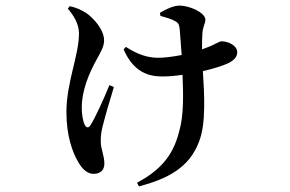

<svg xmlns="http://www.w3.org/2000/svg" viewBox="-20 -588 1040 688"><path d="M223 -557C244 -533 263 -502 263 -468C263 -390 218 -292 218 -187C218 -100 240 -42 260 -8C275 19 294 35 315 35C340 35 354 21 354 -2C354 -30 341 -54 341 -81C341 -102 343 -116 347 -132C355 -165 373 -228 388 -276L372 -283C353 -236 322 -167 304 -139C297 -129 290 -129 284 -140C277 -154 273 -177 273 -202C273 -263 298 -324 327 -376C342 -403 353 -422 353 -443C353 -484 311 -527 288 -542C270 -553 255 -560 230 -566ZM555 -531C575 -525 593 -521 608 -512C618 -507 622 -501 624 -483L631 -391C601 -385 571 -381 547 -381C508 -381 473 -393 431 -420L423 -411C459 -328 514 -314 561 -314C584 -314 609 -316 634 -320C637 -251 639 -174 622 -117C599 -24 548 25 471 67L478 80C579 53 658 14 693 -80C719 -144 712 -252 707 -333C746 -342 780 -353 799 -362C822 -374 830 -386 830 -401C830 -424 800 -440 773 -440C768 -440 761 -435 735 -423L704 -411C704 -431 704 -451 705 -465C706 -492 716 -504 716 -517C716 -543 659 -568 623 -568C604 -568 575 -556 553 -542Z"/></svg>

Font: Noto Serif JP SemiBold
Style: Regular
Weight: 600
Designer: Ryoko NISHIZUKA 西塚涼子 (kana & ideographs); Frank Grießhammer (Latin, Greek & Cyrillic); Wenlong ZHANG 张文龙 (bopomofo); San
Foundry: Adobe
Version: Version 2.001;hotconv 1.1.0;makeotfexe 2.6.0